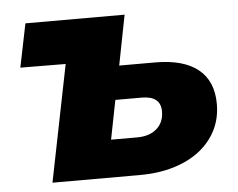

<svg xmlns="http://www.w3.org/2000/svg" viewBox="-44 -594 802 646"><g transform="rotate(-5 357.0 -271.0)"><path d="M34 -395 64 -542H399L366 -373H487Q583 -373 632.5 -333Q682 -293 682 -216Q682 -167 662 -127.5Q642 -88 605.5 -59.5Q569 -31 517.5 -15.5Q466 0 403 0H108L187 -394ZM405 -127Q447 -127 471.5 -148.5Q496 -170 496 -207Q496 -259 432 -259H343L317 -127Z"/></g></svg>

Font: Argentum Sans
Style: Bold Italic
Weight: 700
Italic angle: -11°
Designer: Julieta Ulanovsky (font), Cristiano Sobral (main changes and remaster)
Foundry: Julieta Ulanovsky (font), Cristiano Sobral (main changes and remaster)
Version: Version 2.007;June 15, 2022;FontCreator 14.0.0.2814 64-bit; 